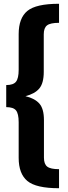

<svg xmlns="http://www.w3.org/2000/svg" viewBox="-20 -859 363 1018"><path d="M293 -839V-738Q247 -738 229.5 -724.5Q212 -711 212 -677V-478Q212 -418 188.5 -390Q165 -362 115 -349Q165 -337 189 -309.5Q213 -282 213 -222V-23Q213 11 230.5 24.5Q248 38 293 38V139Q171 139 125 100.5Q79 62 79 -22V-211Q79 -256 65 -273.5Q51 -291 13 -291V-408Q51 -408 65 -426Q79 -444 79 -489V-678Q79 -763 125 -801Q171 -839 293 -839Z"/></svg>

Font: Fira Sans SemiBold
Style: Regular
Weight: 600
Designer: bBox Type GmbH & Carrois Corporate GbR & Edenspiekermann AG
Foundry: bBox Type GmbH & Carrois Corporate GbR & Edenspiekermann AG
Version: Version 4.301;PS 004.301;hotconv 1.0.88;makeotf.lib2.5.64775